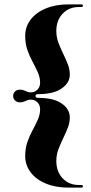

<svg xmlns="http://www.w3.org/2000/svg" viewBox="-20 -744 414 876"><path d="M142 -306Q142 -297.5 154.5 -297.5Q224.5 -297.5 261.5 -271.8Q298.5 -246 298.5 -208.5Q298.5 -184 289 -160Q279.5 -136 267.5 -111.5Q255.5 -87 246.2 -62Q237 -37 237 -9.5Q237 39.5 266 69.8Q295 100 339.5 100H351Q358.5 100 358.5 106Q358.5 108.5 356.5 110.2Q354.5 112 351 112H292.5Q234 112 189.2 93.5Q144.5 75 119.8 42.2Q95 9.5 95 -32Q95 -68 105.2 -96.8Q115.5 -125.5 129 -150.5Q142.5 -175.5 152.8 -198.8Q163 -222 163 -245.5Q163 -265 150.8 -277.2Q138.5 -289.5 120 -289.5Q111.5 -289.5 104.2 -286.5Q97 -283.5 89.2 -280.2Q81.5 -277 71.5 -277Q57.5 -277 48.8 -285.5Q40 -294 40 -306Q40 -318.5 48.8 -326.8Q57.5 -335 71.5 -335Q81.5 -335 89.2 -331.8Q97 -328.5 104.2 -325.5Q111.5 -322.5 120 -322.5Q138.5 -322.5 150.8 -335Q163 -347.5 163 -366.5Q163 -390 152.8 -413.2Q142.5 -436.5 129 -461.5Q115.5 -486.5 105.2 -515.2Q95 -544 95 -580Q95 -622 119.8 -654.5Q144.5 -687 189.2 -705.5Q234 -724 292.5 -724H351Q354.5 -724 356.5 -722.2Q358.5 -720.5 358.5 -718Q358.5 -712 351 -712H339.5Q295 -712 266 -681.8Q237 -651.5 237 -602.5Q237 -575 246.2 -550Q255.5 -525 267.5 -500.5Q279.5 -476 289 -452Q298.5 -428 298.5 -403.5Q298.5 -366.5 261.5 -340.5Q224.5 -314.5 154.5 -314.5Q142 -314.5 142 -306Z"/></svg>

Font: Fraunces 120pt
Style: Bold
Weight: 700
Version: Version 1.000;[b76b70a41]